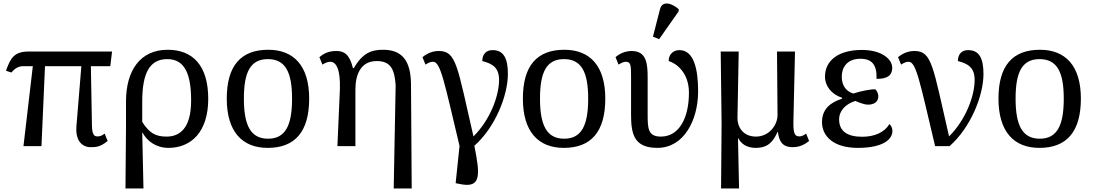

<svg xmlns="http://www.w3.org/2000/svg" viewBox="-20 -828 6200 1088"><path d="M113 0H215L235 -453H441L413 -112C407 -39 439 6 494 6C524 6 548 5 590 -29L573 -71C557 -58 545 -55 532 -55C516 -55 502 -62 501 -116L495 -453H605L615 -536H142C61 -536 39 -499 14 -427L45 -417C65 -443 89 -453 111 -453H166Z M691 240H793L786 -76H788C813 -29 865 10 934 10C1063 10 1160 -80 1160 -268C1160 -455 1074 -546 930 -546C775 -546 694 -429 694 -253V-109ZM924 -54C862 -54 827 -73 786 -137V-253C786 -414 828 -493 928 -493C1028 -493 1063 -407 1063 -258C1063 -99 997 -54 924 -54Z M1497 10C1651 10 1732 -81 1732 -269C1732 -456 1644 -546 1500 -546C1345 -546 1265 -456 1265 -269C1265 -81 1353 10 1497 10ZM1499 -42C1399 -42 1362 -120 1362 -269C1362 -418 1398 -493 1498 -493C1598 -493 1635 -418 1635 -269C1635 -120 1599 -42 1499 -42Z M2211 240H2313L2309 -350C2308 -487 2256 -546 2151 -546C2087 -546 2036 -530 1985 -442H1980C1961 -521 1929 -539 1887 -539C1844 -539 1817 -527 1790 -504L1807 -462C1825 -473 1839 -478 1851 -478C1884 -478 1910 -439 1906 -320L1892 0H1994V-320C1994 -406 2024 -482 2115 -482C2196 -482 2216 -432 2222 -345Z M2587 215C2708 240 2701 164 2668 -2C2785 -105 2858 -285 2858 -409C2858 -496 2835 -544 2771 -544C2735 -544 2713 -521 2713 -482C2772 -467 2808 -444 2808 -375C2808 -284 2757 -148 2663 -55C2571 -453 2567 -539 2467 -539C2434 -539 2403 -528 2374 -504L2391 -462C2409 -473 2420 -478 2434 -478C2477 -478 2497 -365 2584 -1L2562 210Z M3175 10C3329 10 3410 -81 3410 -269C3410 -456 3322 -546 3178 -546C3023 -546 2943 -456 2943 -269C2943 -81 3031 10 3175 10ZM3177 -42C3077 -42 3040 -120 3040 -269C3040 -418 3076 -493 3176 -493C3276 -493 3313 -418 3313 -269C3313 -120 3277 -42 3177 -42Z M3715 -606 3826 -764V-776C3788 -810 3733 -827 3720 -776L3680 -620ZM3705 10C3857 10 3936 -150 3936 -310C3936 -431 3914 -544 3830 -544C3796 -544 3769 -521 3769 -482C3814 -469 3884 -415 3884 -303C3884 -162 3830 -54 3725 -54C3652 -54 3650 -100 3650 -179V-388C3650 -464 3645 -539 3560 -539C3520 -539 3488 -522 3468 -504L3485 -462C3502 -472 3514 -478 3526 -478C3555 -478 3556 -457 3556 -393V-179C3556 -71 3571 10 3705 10Z M4066 240H4168L4162 -44H4164C4180 -13 4212 10 4262 10C4332 10 4361 -25 4386 -80H4388C4395 -30 4411 6 4472 6C4512 6 4541 -10 4565 -29L4548 -71C4535 -61 4522 -55 4510 -55C4482 -55 4475 -74 4476 -140L4485 -536H4383L4386 -176C4386 -119 4338 -54 4264 -54C4187 -54 4158 -113 4159 -160L4166 -536H4064L4069 -126Z M4841 10C4982 10 5037 -37 5037 -86C5037 -103 5029 -118 5020 -125C4993 -79 4937 -53 4866 -53C4781 -53 4735 -85 4735 -151C4735 -202 4773 -239 4827 -256C4850 -246 4880 -235 4896 -235C4931 -234 4957 -250 4957 -281C4957 -292 4954 -309 4940 -322C4916 -323 4861 -313 4816 -298C4773 -310 4750 -345 4750 -394C4750 -446 4780 -495 4856 -495C4923 -495 4950 -458 4947 -381C5011 -381 5036 -402 5036 -444C5036 -493 4976 -545 4864 -545C4731 -545 4655 -485 4655 -394C4655 -340 4692 -293 4752 -274V-269C4694 -250 4638 -216 4638 -136C4638 -58 4701 10 4841 10Z M5279 0H5361C5480 -105 5553 -285 5553 -409C5553 -496 5530 -544 5466 -544C5430 -544 5408 -521 5408 -482C5467 -467 5503 -444 5503 -375C5503 -284 5452 -148 5358 -55C5266 -453 5262 -539 5162 -539C5129 -539 5098 -528 5069 -504L5086 -462C5104 -473 5115 -478 5129 -478C5172 -478 5192 -365 5279 0Z M5870 10C6024 10 6105 -81 6105 -269C6105 -456 6017 -546 5873 -546C5718 -546 5638 -456 5638 -269C5638 -81 5726 10 5870 10ZM5872 -42C5772 -42 5735 -120 5735 -269C5735 -418 5771 -493 5871 -493C5971 -493 6008 -418 6008 -269C6008 -120 5972 -42 5872 -42Z"/></svg>

Font: Noto Serif
Style: Regular
Weight: 400
Designer: Monotype Design Team
Foundry: Monotype Imaging Inc.
Version: Version 2.015